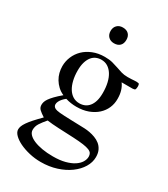

<svg xmlns="http://www.w3.org/2000/svg" viewBox="-210 -743 921 1055"><g transform="rotate(30 250.0 -216.0)"><path d="M481.9 -407.7Q481.9 -405.3 481 -398.7Q480 -392.1 477.5 -388.7Q475.1 -386.7 470.9 -386Q466.8 -385.3 461.9 -384.8Q456.5 -384.3 450.2 -384.8H393.1Q405.8 -367.7 412.6 -345.5Q419.4 -323.2 419.4 -295.4Q419.9 -264.6 408.2 -237.3Q396.5 -210 373.8 -189.2Q351.1 -168.5 318.4 -156.2Q285.6 -144 243.7 -144Q226.6 -144 209.5 -146.5Q192.4 -148.9 175.3 -154.3Q165.5 -147 156.7 -137.2Q147.9 -127.4 143.1 -117.4Q138.2 -107.4 138.4 -97.9Q138.7 -88.4 146 -81.5Q148.9 -78.6 153.1 -76.7Q157.2 -74.7 164.6 -73Q171.9 -71.3 183.6 -70.1Q195.3 -68.8 213.6 -68.1Q231.9 -67.4 258.1 -66.4Q284.2 -65.4 320.3 -64.5Q329.1 -64.5 344 -63.7Q358.9 -63 376.5 -59.8Q394 -56.6 411.6 -50Q429.2 -43.5 443.8 -32Q458.5 -20.5 467.5 -2.4Q476.6 15.6 476.6 41.5Q476.6 75.2 457.5 106.7Q438.5 138.2 404.8 162.8Q371.1 187.5 325.4 202.1Q279.8 216.8 226.1 216.8Q189 216.8 153.6 208.5Q118.2 200.2 90.8 187Q63.5 173.8 46.6 157Q29.8 140.1 29.8 123Q29.8 113.3 33.9 102.1Q38.1 90.8 48.1 76.2Q58.1 61.5 75.4 42Q92.8 22.5 119.1 -3.9Q96.7 -18.1 85 -29.3Q73.2 -40.5 73.2 -57.6Q73.2 -66.4 75.9 -75.9Q78.6 -85.4 86.9 -97.7Q95.2 -109.9 110.6 -126Q126 -142.1 151.4 -163.6Q129.9 -172.9 114 -187.7Q98.1 -202.6 87.4 -220.5Q76.7 -238.3 71.5 -258.5Q66.4 -278.8 66.4 -299.3Q66.4 -330.6 78.6 -359.6Q90.8 -388.7 113.5 -410.9Q136.2 -433.1 169.4 -446.5Q202.6 -460 244.1 -460Q272.9 -460 293.5 -454.6Q314 -449.2 331.3 -443.1Q348.6 -437 366.2 -431.6Q383.8 -426.3 406.7 -426.3Q421.9 -426.3 431.9 -427Q441.9 -427.7 449.2 -428.2Q456.5 -428.7 462.4 -428.7Q468.8 -428.7 475.6 -427.2Q481.9 -425.8 481.9 -407.7ZM333 -282.7Q333 -317.4 326.4 -345.7Q319.8 -374 307.1 -394.3Q294.4 -414.6 276.6 -425.8Q258.8 -437 235.8 -437Q218.3 -437 202.9 -430.4Q187.5 -423.8 176 -409.4Q164.6 -395 158 -373Q151.4 -351.1 151.4 -320.3Q151.4 -287.1 158 -259.3Q164.6 -231.4 177 -211.2Q189.5 -190.9 207.5 -179.7Q225.6 -168.5 249 -168.5Q266.6 -168.5 282 -175Q297.4 -181.6 308.8 -195.6Q320.3 -209.5 326.7 -231Q333 -252.4 333 -282.7ZM440.9 59.6Q440.9 47.9 435.8 39.3Q430.7 30.8 416.7 25.1Q402.8 19.5 378.7 16.1Q354.5 12.7 315.9 10.7Q260.7 8.3 218.3 6.3Q175.8 4.4 146 0Q125 24.4 112.5 43.7Q100.1 63 100.1 85.4Q100.1 101.1 112.3 114Q124.5 127 147 136.5Q169.4 146 200.4 151.4Q231.4 156.7 269 156.7Q313 156.7 345.2 148.2Q377.4 139.6 398.7 125.7Q419.9 111.8 430.4 94.5Q440.9 77.1 440.9 59.6ZM299.3 -599.6Q299.3 -575.7 286.1 -562.5Q272.9 -549.3 249 -549.3Q226.6 -549.3 212.9 -563Q199.2 -576.7 199.2 -599.6Q199.2 -622.1 212.9 -635.7Q226.6 -649.4 249 -649.4Q272.9 -649.4 286.1 -636.2Q299.3 -623 299.3 -599.6Z"/></g></svg>

Font: Doulos SIL APac
Style: Regular
Weight: 400
Designer: Walt Agee, Victor Gaultney, Peter Martin, Debbi Hosken, Becca Hirsbrunner
Foundry: SIL International
Version: Version 5.000